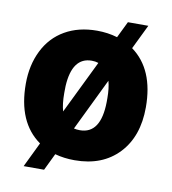

<svg xmlns="http://www.w3.org/2000/svg" viewBox="-77 -662 715 800"><g transform="rotate(10 281.0 -262.0)"><path d="M25.4 -269Q25.4 -348.1 56.2 -409.9Q86.9 -471.7 144.5 -504.9Q202.1 -538.1 279.8 -538.1Q325.7 -538.1 366.2 -525.9L399.9 -595.2H486.3L436 -491.7Q535.2 -419.4 535.2 -258.8Q535.2 -135.3 466.6 -62.7Q397.9 9.8 280.8 9.8Q235.4 9.8 197.3 -1L162.6 70.8H76.2L127 -34.2Q25.4 -106 25.4 -269ZM189.9 -258.8Q189.9 -211.9 198.7 -182.1L308.1 -406.7Q295.4 -411.1 279.8 -411.1Q197.3 -411.1 190.4 -288.6ZM370.6 -269Q370.6 -310.5 362.3 -340.8L255.4 -120.1Q266.1 -117.2 280.8 -117.2Q368.7 -117.2 370.6 -252.4Z"/></g></svg>

Font: Sadagaat-English
Style: Regular
Weight: 900
Designer: Ahmed alsheikh
Foundry: Ahmed alsheikh Design
Version: Version 2.137;January 17, 2018;FontCreator 11.0.0.2408 64-bi